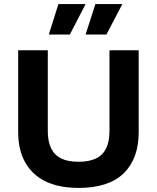

<svg xmlns="http://www.w3.org/2000/svg" viewBox="-20 -906 768 940"><path d="M365 14Q304 14 256.5 1.5Q209 -11 174 -34.5Q139 -58 115.5 -91.5Q92 -125 80.5 -167Q69 -209 69 -259V-660H214V-264Q214 -213 230.5 -179.5Q247 -146 280 -130Q313 -114 364 -114Q416 -114 449.5 -130Q483 -146 499.5 -179.5Q516 -213 516 -264V-660H659V-259Q659 -129 585.5 -57.5Q512 14 365 14ZM322 -737H219L266 -886H399ZM501 -737H399L447 -886H579Z"/></svg>

Font: Bricolage Grotesque 96pt ExtraBold
Style: Bold
Weight: 700
Version: Version 1.001;gftools[0.9.33.dev8+g029e19f]